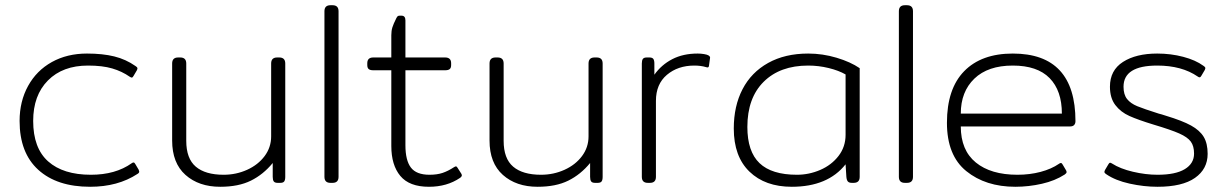

<svg xmlns="http://www.w3.org/2000/svg" viewBox="-20 -700 4698 735"><path d="M55 -237Q55 -312 87.5 -371Q120 -430 178.5 -462.5Q237 -495 313 -495Q373 -495 417.5 -484Q462 -473 499 -447Q505 -443 506 -440Q507 -437 504 -431L491 -409Q488 -403 484 -403Q482 -403 477 -406Q447 -427 409.5 -438Q372 -449 317 -449Q220 -449 163.5 -392Q107 -335 107 -237Q107 -133 164.5 -82Q222 -31 328 -31Q422 -31 484 -75Q488 -78 491 -78Q495 -78 498 -72L511 -50Q513 -44 513 -43Q513 -38 506 -34Q431 15 325 15Q198 15 126.5 -50Q55 -115 55 -237Z M639 -162V-457Q639 -480 662 -480H670Q693 -480 693 -457V-161Q693 -93 729.5 -62Q766 -31 836 -31Q884 -31 926 -50Q968 -69 993 -102.5Q1018 -136 1018 -178V-457Q1018 -480 1041 -480H1049Q1072 -480 1072 -457V-23Q1072 -11 1068 -5.5Q1064 0 1053 0H1043Q1032 0 1028 -5.5Q1024 -11 1024 -23V-76Q988 -32 940.5 -8.5Q893 15 823 15Q741 15 690 -30.5Q639 -76 639 -162Z M1222 -23V-657Q1222 -680 1245 -680H1253Q1276 -680 1276 -657V-23Q1276 0 1253 0H1245Q1222 0 1222 -23Z M1478 -141V-431H1409Q1397 -431 1391.5 -435.5Q1386 -440 1386 -451V-458Q1386 -480 1409 -480H1478V-565Q1478 -582 1482 -595Q1486 -608 1497 -630Q1500 -636 1502.5 -638Q1505 -640 1510 -640H1517Q1532 -640 1532 -622V-480H1684Q1707 -480 1707 -458V-451Q1707 -440 1701.5 -435.5Q1696 -431 1684 -431H1532V-144Q1532 -86 1553 -58.5Q1574 -31 1624 -31Q1653 -31 1674 -38Q1695 -45 1718 -60Q1723 -63 1725 -63Q1729 -63 1732 -57L1746 -35Q1748 -31 1748 -29Q1748 -24 1741 -19Q1691 15 1622 15Q1547 15 1512.5 -26.5Q1478 -68 1478 -141Z M1854 -162V-457Q1854 -480 1877 -480H1885Q1908 -480 1908 -457V-161Q1908 -93 1944.5 -62Q1981 -31 2051 -31Q2099 -31 2141 -50Q2183 -69 2208 -102.5Q2233 -136 2233 -178V-457Q2233 -480 2256 -480H2264Q2287 -480 2287 -457V-23Q2287 -11 2283 -5.5Q2279 0 2268 0H2258Q2247 0 2243 -5.5Q2239 -11 2239 -23V-76Q2203 -32 2155.5 -8.5Q2108 15 2038 15Q1956 15 1905 -30.5Q1854 -76 1854 -162Z M2437 -23V-457Q2437 -469 2441 -474.5Q2445 -480 2456 -480H2466Q2477 -480 2481 -474.5Q2485 -469 2485 -457V-414Q2512 -452 2553.5 -473.5Q2595 -495 2651 -495Q2663 -495 2675 -493Q2687 -491 2692 -488Q2700 -483 2698 -477L2694 -448Q2693 -439 2683 -443Q2663 -449 2638 -449Q2575 -449 2533 -413.5Q2491 -378 2491 -314V-23Q2491 0 2468 0H2460Q2437 0 2437 -23Z M2789 -208Q2789 -294 2822.5 -358.5Q2856 -423 2920.5 -459Q2985 -495 3074 -495Q3129 -495 3182.5 -479Q3236 -463 3271 -439V-23Q3271 0 3248 0H3241Q3230 0 3225.5 -5.5Q3221 -11 3220 -23L3217 -71Q3149 15 3011 15Q2909 15 2849 -43Q2789 -101 2789 -208ZM3217 -184V-415Q3191 -430 3152.5 -439.5Q3114 -449 3074 -449Q2966 -449 2903.5 -387Q2841 -325 2841 -214Q2841 -120 2887.5 -75.5Q2934 -31 3031 -31Q3077 -31 3120 -49.5Q3163 -68 3190 -103Q3217 -138 3217 -184Z M3421 -23V-657Q3421 -680 3444 -680H3452Q3475 -680 3475 -657V-23Q3475 0 3452 0H3444Q3421 0 3421 -23Z M3605 -230Q3605 -360 3671 -427.5Q3737 -495 3857 -495Q4097 -495 4097 -236Q4097 -227 4092 -221.5Q4087 -216 4077 -216H3658Q3658 -125 3715.5 -78Q3773 -31 3875 -31Q3922 -31 3963.5 -42Q4005 -53 4034 -73Q4038 -76 4041 -76Q4045 -76 4048 -70L4061 -48Q4063 -45 4063 -41Q4063 -37 4056 -32Q4019 -8 3968.5 3.5Q3918 15 3867 15Q3753 15 3679 -45Q3605 -105 3605 -230ZM4045 -265Q4045 -353 3998 -401Q3951 -449 3857 -449Q3762 -449 3710 -399Q3658 -349 3658 -265Z M4215 -33Q4209 -37 4208 -40Q4207 -43 4210 -49L4223 -71Q4226 -77 4230 -77Q4232 -77 4237 -74Q4268 -54 4317 -42.5Q4366 -31 4411 -31Q4480 -31 4515.5 -52.5Q4551 -74 4551 -112Q4551 -141 4538.5 -158Q4526 -175 4494.5 -189Q4463 -203 4396 -223Q4337 -241 4303.5 -256Q4270 -271 4249.5 -298Q4229 -325 4229 -368Q4229 -431 4279 -463Q4329 -495 4410 -495Q4462 -495 4509.5 -482.5Q4557 -470 4587 -448Q4593 -444 4594 -441Q4595 -438 4592 -432L4579 -410Q4576 -404 4572 -404Q4569 -404 4565 -407Q4504 -449 4410 -449Q4281 -449 4281 -368Q4281 -338 4294.5 -321Q4308 -304 4333.5 -293.5Q4359 -283 4416 -265Q4425 -263 4443 -257Q4506 -238 4539.5 -219.5Q4573 -201 4588 -176Q4603 -151 4603 -111Q4603 -53 4554.5 -19Q4506 15 4411 15Q4359 15 4304.5 3Q4250 -9 4215 -33Z"/></svg>

Font: Mitr ExtraLight
Style: Regular
Weight: 275
Designer: Thanarat Vachiruckul
Foundry: Cadson Demak Co.,Ltd.
Version: Version 1.001